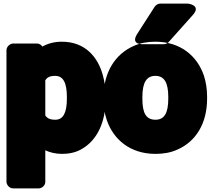

<svg xmlns="http://www.w3.org/2000/svg" viewBox="-20 -808 1172 1068"><path d="M216 -549C209 -559 198 -566 185 -566H54C38 -566 16 -551 16 -528V203C16 219 31 240 54 240H195C211 240 232 226 232 203V28C257 40 290 48 325 48C362 48 399 41 431 23C523 -27 568 -133 568 -259V-270C568 -313 562 -354 552 -390C525 -489 455 -576 324 -576C282 -576 246 -566 216 -549ZM288 -142C256 -142 242 -151 232 -166V-362C242 -376 254 -386 287 -386C331 -386 352 -348 352 -270V-259C352 -180 331 -142 288 -142Z M556 -269V-259C556 -217 561 -178 574 -140C611 -32 704 48 845 48C889 48 930 41 967 24C1070 -21 1132 -122 1132 -259V-269C1132 -312 1126 -351 1114 -388C1077 -496 985 -576 844 -576C800 -576 760 -569 723 -552C621 -507 556 -406 556 -269ZM916 -269V-259C916 -179 894 -142 845 -142C793 -142 772 -178 772 -259V-269C772 -348 795 -386 844 -386C894 -386 916 -348 916 -269ZM872 -788H1025C1025 -788 1102 -780 1053 -725L918 -574C911 -566 900 -562 890 -562H775C775 -562 704 -558 743 -619L840 -770C847 -781 860 -788 872 -788Z"/></svg>

Font: Asimov Print
Style: E
Weight: 500
Designer: Google
Version: Version 2.000980; 2014